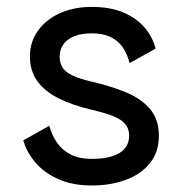

<svg xmlns="http://www.w3.org/2000/svg" viewBox="-20 -538 538 567"><path d="M251 -517.6Q197.8 -517.6 156.5 -498.8Q115.2 -480 91.8 -447Q68.4 -414.1 68.4 -371.1Q68.4 -328.6 90.3 -298.3Q112.3 -268.1 153.1 -247.6Q193.8 -227.1 251 -213.9Q277.8 -207.5 298.3 -200.9Q318.8 -194.3 333 -185.8Q347.2 -177.2 354.2 -165.5Q361.3 -153.8 361.3 -137.2Q361.3 -115.2 349.1 -100.1Q336.9 -85 312.3 -76.9Q287.6 -68.8 251 -68.8Q214.4 -68.8 189.2 -81.5Q164.1 -94.2 148.7 -116.2Q133.3 -138.2 125.5 -166.5L48.8 -123.5Q58.6 -88.4 84.7 -57.9Q110.8 -27.3 152.8 -8.8Q194.8 9.8 251 9.8Q307.1 9.8 352.1 -7.1Q397 -23.9 423.1 -56.6Q449.2 -89.4 449.2 -137.2Q449.2 -185.1 423.6 -215.6Q397.9 -246.1 353 -264.9Q308.1 -283.7 251 -296.9Q215.3 -305.2 194.6 -314.9Q173.8 -324.7 165 -338.1Q156.2 -351.6 156.2 -371.1Q156.2 -390.6 166.5 -406Q176.8 -421.4 197.8 -430.4Q218.8 -439.5 251 -439.5Q283.2 -439.5 305.4 -429.2Q327.6 -418.9 341.6 -399.4Q355.5 -379.9 362.8 -351.6L439.5 -394.5Q430.2 -430.2 406 -457.8Q381.8 -485.4 343.3 -501.5Q304.7 -517.6 251 -517.6Z"/></svg>

Font: Giphurs
Style: Regular
Weight: 400
Version: Version 2.010